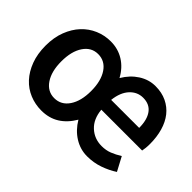

<svg xmlns="http://www.w3.org/2000/svg" viewBox="-89 -749 1008 1008"><g transform="rotate(45 415.0 -245.5)"><path d="M266 12Q220 12 179 -5Q138 -22 107.5 -55Q77 -88 59 -136Q41 -184 41 -245Q41 -306 59.5 -354Q78 -402 109 -435Q140 -468 181 -485.5Q222 -503 268 -503Q322 -503 365.5 -476Q409 -449 436 -399Q465 -448 508 -475.5Q551 -503 600 -503Q647 -503 683.5 -485.5Q720 -468 744.5 -437Q769 -406 781.5 -362.5Q794 -319 794 -268Q794 -251 792.5 -237Q791 -223 789 -214H486Q492 -150 530 -115Q568 -80 622 -80Q654 -80 680.5 -90.5Q707 -101 734 -118L775 -41Q740 -18 697 -3Q654 12 606 12Q555 12 511 -15.5Q467 -43 438 -92Q408 -41 365.5 -14.5Q323 12 266 12ZM268 -82Q319 -82 349 -126.5Q379 -171 379 -245Q379 -320 349 -364.5Q319 -409 268 -409Q218 -409 188 -364.5Q158 -320 158 -245Q158 -171 188 -126.5Q218 -82 268 -82ZM486 -287H694Q694 -347 669.5 -380.5Q645 -414 597 -414Q554 -414 523.5 -381Q493 -348 486 -287Z"/></g></svg>

Font: Processing Sans Pro Semibold
Style: Regular
Weight: 600
Designer: Paul D. Hunt
Foundry: Adobe Systems Incorporated
Version: Version 2.020;PS 2.000;hotconv 1.0.86;makeotf.lib2.5.63406